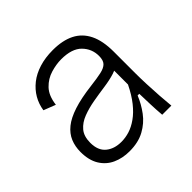

<svg xmlns="http://www.w3.org/2000/svg" viewBox="-139 -664 817 817"><g transform="rotate(-45 269.5 -256.0)"><path d="M204 12Q162 12 128 -3.5Q94 -19 74 -51.5Q54 -84 54 -134Q54 -167 65.5 -194.5Q77 -222 103 -243Q129 -264 173.5 -278.5Q218 -293 284 -301Q326 -306 351 -311.5Q376 -317 387.5 -329Q399 -341 399 -367Q399 -410 369 -440.5Q339 -471 275 -471Q245 -471 211.5 -461Q178 -451 153 -425Q128 -399 122 -350L68 -371Q73 -404 89 -431.5Q105 -459 131.5 -480Q158 -501 195 -512.5Q232 -524 277 -524Q336 -524 375.5 -504Q415 -484 435.5 -442.5Q456 -401 456 -336V-205Q456 -176 457.5 -139Q459 -102 461.5 -65.5Q464 -29 467 0H412Q409 -36 408 -68Q407 -100 406 -132H396Q381 -95 356.5 -62Q332 -29 294.5 -8.5Q257 12 204 12ZM208 -41Q232 -41 256.5 -48.5Q281 -56 306.5 -74Q332 -92 355.5 -121.5Q379 -151 400 -194V-304L429 -299Q415 -281 386.5 -272Q358 -263 322 -258Q286 -253 249 -246.5Q212 -240 180.5 -228Q149 -216 130 -193.5Q111 -171 111 -132Q111 -86 138 -63.5Q165 -41 208 -41Z"/></g></svg>

Font: Bricolage Grotesque 96pt ExtraBold ExtraLight
Style: Regular
Weight: 250
Version: Version 1.001;gftools[0.9.33.dev8+g029e19f]